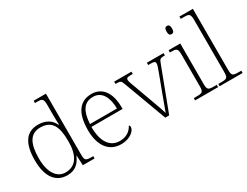

<svg xmlns="http://www.w3.org/2000/svg" viewBox="-73 -1282 2332 1814"><g transform="rotate(-30 1092.5 -375.0)"><path d="M263 10C350 10 396 -38 426 -107H429L434 0H562V-25H548C481 -25 470 -30 470 -97V-760H336V-735H358C414 -735 428 -730 428 -659V-548C428 -519 429 -481 431 -445H426C399 -506 343 -544 257 -544C126 -544 64 -447 64 -267C64 -85 138 10 263 10ZM262 -22C168 -21 106 -107 106 -264C106 -422 151 -510 262 -510C389 -510 429 -426 429 -265C429 -114 377 -24 262 -22Z M849 10C954 10 1008 -51 1008 -86C1008 -97 1004 -103 997 -107C974 -61 928 -23 853 -23C751 -23 684 -106 685 -273H1025V-294C1025 -452 954 -543 840 -543C712 -543 641 -451 641 -262C641 -88 721 10 849 10ZM981 -303H687C694 -432 735 -512 839 -512C933 -512 980 -427 981 -303Z M1162 -462 1333 0H1376L1549 -457C1567 -507 1572 -511 1620 -511H1624V-536H1442V-511H1468C1510 -511 1519 -503 1519 -484C1519 -464 1505 -431 1484 -374L1421 -206C1389 -121 1368 -62 1359 -37C1348 -73 1322 -147 1301 -203L1227 -407C1217 -434 1203 -469 1203 -485C1203 -503 1211 -511 1252 -511H1274V-536H1085V-511C1140 -511 1146 -508 1162 -462Z M1780 -653C1798 -653 1810 -663 1810 -698C1810 -732 1798 -743 1780 -743C1762 -743 1750 -732 1750 -698C1750 -663 1762 -653 1780 -653ZM1659 0H1910V-25H1884C1817 -25 1806 -30 1806 -98V-536H1679V-511H1694C1750 -511 1764 -506 1764 -435V-97C1764 -30 1753 -25 1686 -25H1659Z M1926 0H2177V-25H2151C2084 -25 2073 -30 2073 -98V-760H1926V-735H1961C2017 -735 2031 -730 2031 -659V-98C2031 -30 2020 -25 1953 -25H1926Z"/></g></svg>

Font: Noto Serif Sinhala ExtraLight
Style: Regular
Weight: 200
Designer: Jelle Bosma - Monotype Design Team
Foundry: Monotype Imaging Inc.
Version: Version 2.007